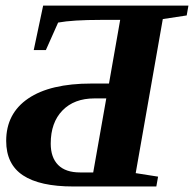

<svg xmlns="http://www.w3.org/2000/svg" viewBox="-20 -675 702 695"><path d="M545.9 0H245.1Q124 0 63.2 -40.3Q2.4 -80.6 2.4 -165Q2.4 -264.2 82 -318.4Q161.6 -372.6 311 -372.6H374.5L415 -603H345.2Q242.7 -603 190.4 -593.3L146 -493.7H102.1L136.2 -654.8H662.1L655.8 -619.1L569.3 -606L471.2 -48.3L552.2 -35.6ZM317.4 -50.8 364.7 -318.8H322.3Q248.5 -318.8 206.1 -275.1Q163.6 -231.4 163.6 -155.3Q163.6 -105 190.4 -77.9Q217.3 -50.8 270 -50.8Z"/></svg>

Font: Liberation Serif
Style: Bold Italic
Weight: 700
Italic angle: -16.333°
Designer: Steve Matteson
Foundry: Ascender Corporation
Version: Version 2.1.5